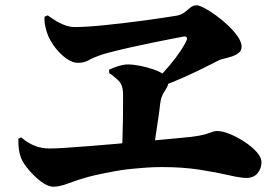

<svg xmlns="http://www.w3.org/2000/svg" viewBox="-20 -730 1040 724"><path d="M566 -426Q596 -455 620.5 -484.5Q645 -514 661.5 -539Q678 -564 684 -579Q687 -586 683 -590Q679 -594 671 -592Q656 -589 624.5 -583Q593 -577 554.5 -569Q516 -561 477.5 -552.5Q439 -544 407.5 -536Q376 -528 361 -523Q332 -513 314.5 -503Q297 -493 274 -493Q254 -493 231.5 -508.5Q209 -524 190.5 -547.5Q172 -571 162 -594Q155 -611 151 -629.5Q147 -648 148 -667L160 -672Q179 -658 196.5 -648Q214 -638 230.5 -633Q247 -628 262 -628Q283 -628 314.5 -630Q346 -632 383 -636Q420 -640 458.5 -644.5Q497 -649 533 -654Q569 -659 598.5 -663.5Q628 -668 647 -671Q665 -675 676.5 -684Q688 -693 698 -701.5Q708 -710 722 -710Q731 -710 751 -699.5Q771 -689 795 -671.5Q819 -654 841 -633Q863 -612 877 -591.5Q891 -571 891 -554Q891 -539 880 -530.5Q869 -522 854 -517Q839 -512 825.5 -509Q812 -506 806 -503Q777 -488 743.5 -471.5Q710 -455 671 -437.5Q632 -420 583 -402ZM182 -26Q160 -26 134.5 -45.5Q109 -65 88 -90Q67 -115 60 -133Q54 -148 51.5 -164.5Q49 -181 49 -207L60 -212Q84 -191 110.5 -180.5Q137 -170 168 -170Q187 -170 225.5 -172.5Q264 -175 315.5 -179Q367 -183 423 -188Q479 -193 532.5 -198Q586 -203 630.5 -207Q675 -211 702 -214Q734 -218 751.5 -223Q769 -228 779 -232Q789 -236 798 -236Q820 -236 848.5 -224Q877 -212 904 -194Q931 -176 948.5 -156Q966 -136 966 -119Q966 -94 951 -76.5Q936 -59 910 -59Q887 -59 842 -69.5Q797 -80 733.5 -90Q670 -100 591 -100Q562 -100 532 -98Q502 -96 473 -93Q444 -90 416 -85Q388 -80 362 -74.5Q336 -69 313 -63Q273 -52 239 -39Q205 -26 182 -26ZM440 -156Q441 -185 442 -215Q443 -245 443.5 -273Q444 -301 444 -327Q444 -353 444 -375Q444 -410 425.5 -427.5Q407 -445 392 -454L391 -467Q405 -474 425.5 -480.5Q446 -487 462 -487Q482 -487 507.5 -482Q533 -477 558 -468.5Q583 -460 599 -448.5Q615 -437 615 -423Q615 -409 608.5 -399Q602 -389 594.5 -375.5Q587 -362 584 -339Q581 -311 576.5 -281.5Q572 -252 567.5 -221.5Q563 -191 558 -159Z"/></svg>

Font: Noto Serif SC ExtraLight Black
Style: Regular
Weight: 900
Version: Version 2.002-H1;hotconv 1.1.0;makeotfexe 2.6.0